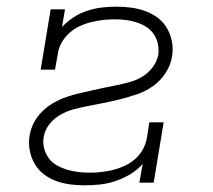

<svg xmlns="http://www.w3.org/2000/svg" viewBox="-20 -548 640 576"><path d="M233 8Q211 8 189 5Q167 2 147 -5.5Q127 -13 110.5 -26Q94 -39 83.5 -57.5Q73 -76 69 -98Q65 -120 69 -142Q72 -161 81.5 -179.5Q91 -198 106 -213Q121 -228 139 -238.5Q157 -249 176.5 -256Q196 -263 215.5 -267.5Q235 -272 254.5 -276.5Q274 -281 293.5 -285Q313 -289 332.5 -293Q352 -297 371.5 -302.5Q391 -308 408.5 -319Q426 -330 438.5 -347Q451 -364 455 -384Q457 -401 453.5 -417Q450 -433 441 -446Q432 -459 418.5 -467.5Q405 -476 389.5 -481Q374 -486 357.5 -488Q341 -490 324 -490Q306 -490 288.5 -488Q271 -486 253 -481.5Q235 -477 218 -469Q201 -461 187 -448Q173 -435 164 -418.5Q155 -402 153 -384L145 -339H102L132 -520H175L166 -467Q182 -484 201.5 -496.5Q221 -509 242.5 -516Q264 -523 286 -525.5Q308 -528 329 -528Q352 -528 374 -525Q396 -522 416.5 -514.5Q437 -507 454 -494Q471 -481 481.5 -462.5Q492 -444 496 -422Q500 -400 496 -378Q492 -353 477 -329.5Q462 -306 439.5 -290Q417 -274 392 -265.5Q367 -257 341.5 -250.5Q316 -244 290.5 -239Q265 -234 239 -229Q219 -225 199 -219.5Q179 -214 160 -203Q141 -192 127.5 -174.5Q114 -157 111 -136Q108 -119 112.5 -102.5Q117 -86 126.5 -73Q136 -60 150.5 -52Q165 -44 181 -39Q197 -34 214.5 -32Q232 -30 249 -30Q249 -30 249 -30Q249 -30 249 -30Q267 -30 284.5 -32Q302 -34 320 -38.5Q338 -43 355 -51Q372 -59 386.5 -72Q401 -85 409.5 -101.5Q418 -118 421 -136L428 -181H471L441 0H398L408 -56Q391 -37 369.5 -24.5Q348 -12 325.5 -4.5Q303 3 280 5.5Q257 8 233 8Z"/></svg>

Font: Iosevka Etoile XLtObl
Style: Regular
Weight: 200
Italic angle: -9°
Designer: Belleve Invis
Foundry: Belleve Invis
Version: Version 15.5.2; ttfautohint (v1.8.4)